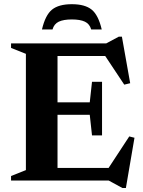

<svg xmlns="http://www.w3.org/2000/svg" viewBox="-20 -882 700 938"><path d="M34 0V-22L106.5 -51V-619L34 -648V-670H499L560.5 -703H575.5L616 -475.5L587 -468.5L494 -608.5H261V-382H418.5L429.5 -482.5H478.5V-220.5H429.5L418.5 -321H261V-61.5H510.5L611.5 -215.5L637 -209L595 36.5H578L511 0ZM331 -787Q290 -787 267 -776Q244 -765 236.5 -738H185Q201.5 -808.5 234.2 -835Q267 -861.5 331 -861.5Q395 -861.5 427.8 -835Q460.5 -808.5 477 -738H425.5Q418 -765 395 -776Q372 -787 331 -787Z"/></svg>

Font: Newsreader Text
Style: Bold
Weight: 700
Designer: Hugues Gentile
Foundry: Production Type
Version: Version 1.001